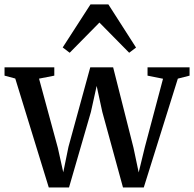

<svg xmlns="http://www.w3.org/2000/svg" viewBox="-28 -842 876 868"><path d="M-7.5 -500V-537.5H217.5V-500L148.5 -486.5L233.5 -173.5L258 -63L281.5 -178L380 -537.5H483.5L575.5 -174L599 -62.5L627 -177.5L709 -486L639 -500V-537.5H829V-500L776 -486.5L622 5.5H528L434.5 -336L409 -453.5L383 -336L284 5.5H192.5L41 -487ZM287 -603.5 255.5 -627.5 381 -822H462L587 -627L556 -603.5L421.5 -740Z"/></svg>

Font: Merriweather 60pt
Style: Regular
Weight: 400
Version: Version 2.100